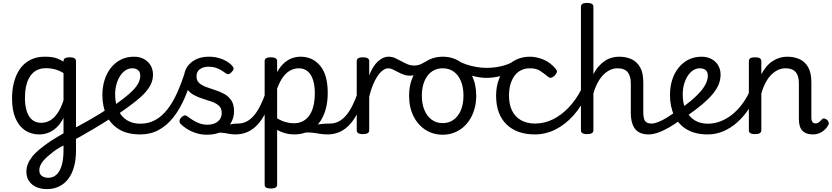

<svg xmlns="http://www.w3.org/2000/svg" viewBox="-20 -910 5736 1324"><path d="M305 394Q240 394 201 361.5Q162 329 162 273Q162 247 172 221.5Q182 196 202 170.5Q222 145 253.5 119Q285 93 326 65Q343 54 358 45Q373 36 388 27Q403 18 418 9V-97Q395 -53 367.5 -28.5Q340 -4 310.5 6.5Q281 17 251 17Q195 17 153 -11Q111 -39 87 -94Q63 -149 63 -232Q63 -284 73 -328.5Q83 -373 101.5 -408.5Q120 -444 147.5 -468.5Q175 -493 210 -506Q245 -519 288 -519Q315 -519 335 -516.5Q355 -514 375 -506.5Q395 -499 418 -485V-489Q418 -502 428.5 -508.5Q439 -515 461 -515Q482 -515 493 -508.5Q504 -502 504 -489V129Q504 192 490 241.5Q476 291 450 324.5Q424 358 387 376Q350 394 305 394ZM313 316Q346 316 369.5 294.5Q393 273 405.5 230.5Q418 188 418 125V93Q406 99 394.5 105.5Q383 112 373 118.5Q363 125 352 133Q326 153 307.5 169.5Q289 186 276.5 201.5Q264 217 257.5 232.5Q251 248 251 264Q251 280 258 291.5Q265 303 279 309.5Q293 316 313 316ZM264 -63Q295 -63 323.5 -78.5Q352 -94 376 -128.5Q400 -163 418 -218V-406Q387 -425 357 -432.5Q327 -440 298 -440Q271 -440 248 -432Q225 -424 207.5 -407.5Q190 -391 177.5 -366.5Q165 -342 158.5 -309.5Q152 -277 152 -235Q152 -184 164 -145Q176 -106 201 -84.5Q226 -63 264 -63Z M481 61Q473 65 465 57Q457 49 452 36Q447 23 446.5 10Q446 -3 454 -6Q488 -23 522 -41.5Q556 -60 591.5 -80Q627 -100 663 -122Q699 -144 735 -168Q743 -173 751 -166.5Q759 -160 765.5 -148Q772 -136 772.5 -124.5Q773 -113 765 -108Q728 -84 692.5 -62Q657 -40 622.5 -19.5Q588 1 552.5 21Q517 41 481 61Z M948 17Q859 17 801 -18Q743 -53 714.5 -114.5Q686 -176 686 -255Q686 -310 701 -358Q716 -406 745 -442.5Q774 -479 814 -499Q854 -519 904 -519Q942 -519 971.5 -503.5Q1001 -488 1018 -460Q1035 -432 1035 -395Q1035 -361 1021 -330.5Q1007 -300 978.5 -269Q950 -238 906 -204Q862 -170 803 -129L739 -164Q792 -200 831 -230Q870 -260 895.5 -286Q921 -312 934 -337Q947 -362 947 -387Q947 -415 931.5 -427Q916 -439 892 -439Q867 -439 845.5 -425Q824 -411 808 -386Q792 -361 783 -328.5Q774 -296 774 -260Q774 -210 787 -172Q800 -134 823.5 -108Q847 -82 878.5 -69.5Q910 -57 948 -57Q963 -57 970 -45.5Q977 -34 977 -19.5Q977 -5 970 6Q963 17 948 17Z M947 17Q938 17 933 6Q928 -5 928 -19.5Q928 -34 933 -45.5Q938 -57 947 -57Q1005 -57 1051 -82.5Q1097 -108 1134.5 -156Q1172 -204 1202 -271Q1232 -338 1258 -421Q1262 -433 1276.5 -434Q1291 -435 1303.5 -428.5Q1316 -422 1312 -409Q1288 -315 1254.5 -237Q1221 -159 1176.5 -102Q1132 -45 1075 -14Q1018 17 947 17Z M1479 -20Q1512 -35 1536.5 -43.5Q1561 -52 1581.5 -55Q1602 -58 1621 -58Q1630 -58 1632 -46.5Q1634 -35 1630.5 -20.5Q1627 -6 1619.5 5.5Q1612 17 1603 17Q1579 17 1555 12Q1531 7 1507 5Q1483 3 1457 13ZM1407 19Q1367 19 1331.5 7.5Q1296 -4 1268.5 -21.5Q1241 -39 1224 -57Q1217 -65 1218 -77Q1219 -89 1232 -102Q1243 -112 1252 -114Q1261 -116 1272 -108Q1308 -80 1341.5 -65Q1375 -50 1408 -50Q1437 -50 1459.5 -59Q1482 -68 1495.5 -86.5Q1509 -105 1509 -131Q1509 -163 1490 -180.5Q1471 -198 1441.5 -208.5Q1412 -219 1379 -229Q1346 -239 1316.5 -255Q1287 -271 1268 -299Q1249 -327 1249 -374Q1249 -416 1270.5 -448.5Q1292 -481 1330.5 -500Q1369 -519 1419 -519Q1458 -519 1489 -510Q1520 -501 1543.5 -487Q1567 -473 1581 -456Q1592 -444 1590.5 -434Q1589 -424 1577 -413Q1566 -400 1555.5 -399Q1545 -398 1533 -407Q1506 -428 1478.5 -439Q1451 -450 1418 -450Q1383 -450 1359 -433.5Q1335 -417 1335 -383Q1335 -354 1353.5 -337.5Q1372 -321 1401.5 -310Q1431 -299 1464.5 -288.5Q1498 -278 1527.5 -261.5Q1557 -245 1575.5 -217Q1594 -189 1594 -143Q1594 -101 1573.5 -64Q1553 -27 1511.5 -4Q1470 19 1407 19Z M1603 17Q1589 17 1582.5 5.5Q1576 -6 1577.5 -20.5Q1579 -35 1590 -46.5Q1601 -58 1622 -58Q1651 -58 1678 -71Q1705 -84 1729 -111Q1753 -138 1774 -179.5Q1795 -221 1814 -276Q1819 -291 1831 -290.5Q1843 -290 1852.5 -280.5Q1862 -271 1859 -259Q1839 -189 1813.5 -137Q1788 -85 1756.5 -51Q1725 -17 1687 0Q1649 17 1603 17Z M2238 17Q2215 17 2192 13.5Q2169 10 2145.5 6.5Q2122 3 2097.5 3.5Q2073 4 2047 12L2071 -30Q2103 -39 2129.5 -44.5Q2156 -50 2178 -53Q2200 -56 2219.5 -57Q2239 -58 2256 -58Q2265 -58 2267 -46.5Q2269 -35 2265.5 -20.5Q2262 -6 2254.5 5.5Q2247 17 2238 17ZM1848 390Q1826 390 1815.5 383.5Q1805 377 1805 364V-489Q1805 -502 1815.5 -508.5Q1826 -515 1848 -515Q1869 -515 1880 -508.5Q1891 -502 1891 -489V-413Q1915 -455 1941.5 -477.5Q1968 -500 1996 -509.5Q2024 -519 2052 -519Q2136 -519 2188 -456.5Q2240 -394 2240 -269Q2240 -217 2230 -173Q2220 -129 2201 -94Q2182 -59 2153.5 -34.5Q2125 -10 2088.5 3.5Q2052 17 2007 17Q1977 17 1947.5 9Q1918 1 1891 -14V364Q1891 377 1880 383.5Q1869 390 1848 390ZM1891 -94Q1921 -76 1950 -68Q1979 -60 2006 -60Q2033 -60 2055.5 -68.5Q2078 -77 2095.5 -93.5Q2113 -110 2125.5 -135Q2138 -160 2144.5 -193Q2151 -226 2151 -267Q2151 -319 2139 -357.5Q2127 -396 2102.5 -417.5Q2078 -439 2040 -439Q2011 -439 1983.5 -425Q1956 -411 1933 -380.5Q1910 -350 1891 -299Z M2238 17Q2224 17 2217.5 5.5Q2211 -6 2212.5 -20.5Q2214 -35 2225 -46.5Q2236 -58 2257 -58Q2286 -58 2313 -71Q2340 -84 2364 -111Q2388 -138 2409 -179.5Q2430 -221 2449 -276Q2454 -291 2466 -290.5Q2478 -290 2487.5 -280.5Q2497 -271 2494 -259Q2474 -189 2448.5 -137Q2423 -85 2391.5 -51Q2360 -17 2322 0Q2284 17 2238 17Z M2482 15Q2461 15 2450.5 8.5Q2440 2 2440 -11V-489Q2440 -502 2450.5 -508.5Q2461 -515 2482 -515Q2504 -515 2515 -508.5Q2526 -502 2526 -489V-390Q2538 -422 2553.5 -446.5Q2569 -471 2586.5 -487Q2604 -503 2622 -511Q2640 -519 2658 -519Q2677 -519 2686.5 -507Q2696 -495 2696 -479Q2696 -463 2686.5 -451Q2677 -439 2658 -439Q2639 -439 2619.5 -424.5Q2600 -410 2582.5 -384Q2565 -358 2550.5 -322Q2536 -286 2526 -243V-11Q2526 2 2515 8.5Q2504 15 2482 15Z M2806 -388Q2783 -388 2762 -396Q2741 -404 2722.5 -414Q2704 -424 2688 -431.5Q2672 -439 2658 -439Q2639 -439 2630 -451Q2621 -463 2621 -479Q2621 -495 2630 -507Q2639 -519 2658 -519Q2684 -519 2705 -509.5Q2726 -500 2746.5 -488.5Q2767 -477 2789 -467.5Q2811 -458 2838 -458Q2852 -458 2868.5 -462.5Q2885 -467 2898 -476Q2912 -485 2922 -480Q2932 -475 2936.5 -463Q2941 -451 2937.5 -439Q2934 -427 2922 -420Q2907 -413 2885.5 -405.5Q2864 -398 2842.5 -393Q2821 -388 2806 -388Z M3033 19Q2966 19 2913.5 -15Q2861 -49 2831 -109.5Q2801 -170 2801 -250Q2801 -309 2818 -358Q2835 -407 2866.5 -443Q2898 -479 2940 -499Q2982 -519 3033 -519Q3100 -519 3152 -484.5Q3204 -450 3234 -389.5Q3264 -329 3264 -251Q3264 -204 3253 -163Q3242 -122 3221.5 -88.5Q3201 -55 3172.5 -31Q3144 -7 3108.5 6Q3073 19 3033 19ZM3033 -61Q3066 -61 3092 -74.5Q3118 -88 3137 -113Q3156 -138 3166 -173Q3176 -208 3176 -251Q3176 -308 3158.5 -350.5Q3141 -393 3109 -416Q3077 -439 3033 -439Q3001 -439 2974 -426Q2947 -413 2928 -387.5Q2909 -362 2899 -327.5Q2889 -293 2889 -250Q2889 -193 2907 -150.5Q2925 -108 2957 -84.5Q2989 -61 3033 -61Z M3334 -373Q3288 -373 3232 -388.5Q3176 -404 3111 -438Q3102 -443 3099.5 -454.5Q3097 -466 3100.5 -477.5Q3104 -489 3112 -494.5Q3120 -500 3132 -494Q3162 -477 3196 -465.5Q3230 -454 3266 -448Q3302 -442 3336 -442Q3369 -442 3403 -447Q3437 -452 3467.5 -462Q3498 -472 3519 -486Q3531 -495 3540.5 -484.5Q3550 -474 3552 -458Q3554 -442 3539 -432Q3491 -401 3437.5 -387Q3384 -373 3334 -373Z M3670 17Q3543 17 3472 -53Q3401 -123 3401 -250Q3401 -309 3418.5 -358Q3436 -407 3467 -443Q3498 -479 3540.5 -499Q3583 -519 3634 -519Q3680 -519 3728 -499Q3776 -479 3812 -435Q3823 -421 3820 -411.5Q3817 -402 3806 -390Q3793 -377 3782 -374Q3771 -371 3759 -381Q3731 -404 3704.5 -421.5Q3678 -439 3634 -439Q3601 -439 3574 -426Q3547 -413 3528.5 -388Q3510 -363 3500 -328.5Q3490 -294 3490 -250Q3490 -190 3511 -147Q3532 -104 3573 -81Q3614 -58 3670 -58Q3684 -58 3691.5 -46.5Q3699 -35 3699 -20.5Q3699 -6 3692 5.5Q3685 17 3670 17Z M3668 17Q3659 17 3654.5 5.5Q3650 -6 3650 -20.5Q3650 -35 3655 -46.5Q3660 -58 3670 -58Q3733 -58 3791.5 -86.5Q3850 -115 3901 -168Q3952 -221 3989 -294Q3994 -303 4006 -299Q4018 -295 4027.5 -285.5Q4037 -276 4032 -267Q3991 -177 3934 -113.5Q3877 -50 3809.5 -16.5Q3742 17 3668 17Z M4454 17Q4424 17 4400.5 8.5Q4377 0 4361.5 -18.5Q4346 -37 4338 -65.5Q4330 -94 4330 -135V-334Q4330 -384 4309 -411.5Q4288 -439 4237 -439Q4213 -439 4189 -428.5Q4165 -418 4143 -396.5Q4121 -375 4103 -342.5Q4085 -310 4072 -266V-11Q4072 2 4061 8.5Q4050 15 4029 15Q4007 15 3996.5 8.5Q3986 2 3986 -11V-864Q3986 -877 3996.5 -883.5Q4007 -890 4029 -890Q4050 -890 4061 -883.5Q4072 -877 4072 -864V-398Q4087 -428 4107 -451Q4127 -474 4150 -489.5Q4173 -505 4198 -512Q4223 -519 4249 -519Q4298 -519 4335.5 -501.5Q4373 -484 4394.5 -445.5Q4416 -407 4416 -343V-138Q4416 -94 4428 -76Q4440 -58 4473 -58Q4487 -58 4494 -46.5Q4501 -35 4499.5 -20.5Q4498 -6 4487 5.5Q4476 17 4454 17Z M4454 17Q4440 17 4433.5 5.5Q4427 -6 4428.5 -20.5Q4430 -35 4441 -46.5Q4452 -58 4473 -58Q4493 -58 4520.5 -69Q4548 -80 4580.5 -100Q4613 -120 4648 -147Q4661 -158 4672.5 -154.5Q4684 -151 4690.5 -140Q4697 -129 4696.5 -115.5Q4696 -102 4684 -92Q4640 -58 4598 -33.5Q4556 -9 4519 4Q4482 17 4454 17Z M4653 -146Q4706 -183 4745 -215.5Q4784 -248 4809.5 -277.5Q4835 -307 4848 -334.5Q4861 -362 4861 -387Q4861 -415 4845.5 -427Q4830 -439 4806 -439Q4781 -439 4759.5 -425Q4738 -411 4722 -386Q4706 -361 4697 -328.5Q4688 -296 4688 -260Q4688 -210 4701 -172Q4714 -134 4737.5 -108Q4761 -82 4792.5 -69.5Q4824 -57 4862 -57Q4877 -57 4884 -45.5Q4891 -34 4891 -19.5Q4891 -5 4884 6Q4877 17 4862 17Q4773 17 4715 -18Q4657 -53 4628.5 -114.5Q4600 -176 4600 -255Q4600 -310 4615 -358Q4630 -406 4659 -442.5Q4688 -479 4728 -499Q4768 -519 4818 -519Q4856 -519 4885.5 -503.5Q4915 -488 4932 -460Q4949 -432 4949 -395Q4949 -361 4936 -328.5Q4923 -296 4895 -262Q4867 -228 4824 -191.5Q4781 -155 4722 -114Z M4859 17Q4850 17 4845 6Q4840 -5 4840 -19.5Q4840 -34 4845 -45.5Q4850 -57 4859 -57Q4906 -57 4948.5 -73.5Q4991 -90 5027.5 -119Q5064 -148 5094 -187Q5124 -226 5145 -271Q5151 -281 5164 -278.5Q5177 -276 5186 -267Q5195 -258 5191 -248Q5170 -197 5137.5 -150Q5105 -103 5063 -65.5Q5021 -28 4969.5 -5.5Q4918 17 4859 17Z M5587 17Q5561 17 5542.5 10Q5524 3 5512 -10Q5500 -23 5494.5 -43Q5489 -63 5489 -88V-334Q5489 -368 5479.5 -391.5Q5470 -415 5450 -427Q5430 -439 5396 -439Q5371 -439 5347 -428.5Q5323 -418 5301 -397Q5279 -376 5261 -343Q5243 -310 5230 -265V-11Q5230 2 5219 8.5Q5208 15 5186 15Q5165 15 5154.5 8.5Q5144 2 5144 -11V-489Q5144 -502 5154.5 -508.5Q5165 -515 5186 -515Q5208 -515 5219 -508.5Q5230 -502 5230 -489V-398Q5246 -428 5265.5 -451Q5285 -474 5308.5 -489Q5332 -504 5356.5 -511.5Q5381 -519 5408 -519Q5457 -519 5494.5 -501.5Q5532 -484 5553.5 -445.5Q5575 -407 5575 -343V-99Q5575 -85 5578.5 -76Q5582 -67 5588.5 -63Q5595 -59 5604 -59Q5613 -59 5620 -62.5Q5627 -66 5634 -73Q5641 -80 5649 -88Q5656 -95 5665.5 -92.5Q5675 -90 5684 -83Q5693 -74 5695 -64.5Q5697 -55 5691 -46Q5680 -26 5663.5 -12Q5647 2 5627.5 9.5Q5608 17 5587 17Z"/></svg>

Font: Playwrite IT Moderna
Style: Regular
Weight: 400
Designer: Veronika Burian, José Scaglione
Foundry: TypeTogether
Version: Version 1.002